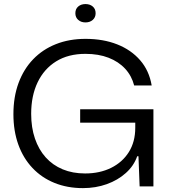

<svg xmlns="http://www.w3.org/2000/svg" viewBox="-20 -931 850 959"><path d="M394.4 8.6Q316 8.6 252.1 -17.4Q188.1 -43.3 142.1 -92.1Q96 -140.9 71.5 -208.9Q47 -277 47 -360.6Q47 -447.1 72.7 -516.6Q98.4 -586.1 145.9 -635.3Q193.3 -684.4 259.5 -710.6Q325.7 -736.9 407 -736.9Q495.6 -736.9 565.3 -709.4Q635 -681.9 680 -630.1Q725 -578.4 737.6 -504.1H650.1Q637.6 -552.6 604.9 -587.9Q572.1 -623.3 522.2 -642.6Q472.3 -662 406.7 -662Q321 -662 260.6 -624.6Q200.1 -587.1 167.9 -519.8Q135.7 -452.4 135.7 -362.3Q135.7 -294.1 154.5 -239Q173.3 -183.9 208.3 -144.9Q243.3 -106 293 -85.3Q342.7 -64.6 405 -64.6Q478.4 -64.6 535 -92.6Q591.6 -120.6 623.6 -171.6Q655.6 -222.7 655.6 -292.6V-341.3L679.7 -318.3H380.4V-385.1H746.3V0H677.4L671.6 -150.6H665.3Q648.6 -102.7 608.6 -66.9Q568.6 -31 513.4 -11.2Q458.1 8.6 394.4 8.6ZM407 -819Q384.9 -819 370.7 -831.6Q356.4 -844.1 356.4 -864.9Q356.4 -886.3 370.7 -898.5Q384.9 -910.7 407 -910.7Q429.1 -910.7 443.3 -898.5Q457.6 -886.3 457.6 -864.9Q457.6 -844.1 443.3 -831.6Q429.1 -819 407 -819Z"/></svg>

Font: Mona Sans ExtraLight
Style: Regular
Weight: 200
Designer: Deni Anggara
Foundry: GitHub
Version: Version 2.000